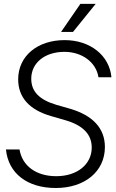

<svg xmlns="http://www.w3.org/2000/svg" viewBox="-20 -943 591 975"><path d="M263.2 11.7C411.1 11.7 512.7 -72.8 512.7 -196.3C512.7 -290.5 452.6 -356.4 336.4 -390.6L266.6 -410.6C178.7 -436.5 138.7 -479 138.7 -543C138.7 -624.5 208.5 -679.7 307.1 -679.7C397 -679.7 468.3 -626.5 480 -550.8H545.9C535.6 -661.1 438.5 -739.3 308.1 -739.3C170.4 -739.3 72.3 -658.7 72.3 -540C72.3 -449.2 128.4 -385.3 239.3 -353.5L312 -332.5C401.4 -306.6 445.8 -260.7 445.8 -193.8C445.8 -107.9 371.6 -48.3 265.6 -48.3C164.1 -48.3 92.8 -100.1 79.1 -184.1H10.3C22 -62.5 118.7 11.7 263.2 11.7ZM290 -780.8H350.6L465.8 -923.3H388.2Z"/></svg>

Font: Guggenheim Sans Display Light
Style: Italic
Weight: 300
Italic angle: -7°
Designer: Modified by Tom Baber under direction of Pentagram Design 2023
Foundry: rsms
Version: Version 1.001;Glyphs 3.1.2 (3151)